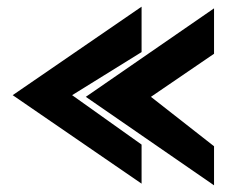

<svg xmlns="http://www.w3.org/2000/svg" viewBox="-20 -567 683 575"><path d="M18 -282 404 -17V-134L196 -282L404 -411V-547ZM237 -277 621 -12V-129L432 -277L621 -406V-542Z"/></svg>

Font: Charger Sport
Style: UltExt
Weight: 1000
Designer: Jasper
Foundry: Cannot Into Space Fonts
Version: Version 1.1